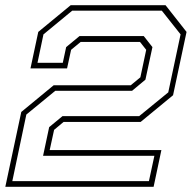

<svg xmlns="http://www.w3.org/2000/svg" viewBox="-50 -720 738 740"><path d="M-29.5 0 32 -288.5 157 -391.5H454L491 -422L513.5 -528L489.5 -558.5H261L224 -528L208.5 -456.5H67.5L97.5 -597L222.5 -700H588L669 -597L617 -353L492 -250H195L158.5 -219.5L141.5 -141.5H572L542 0ZM-2.5 -22H524L545 -119.5H116L139.5 -230L191 -272.5H486.5L598.5 -364L646 -587.5L573.5 -679H228.5L117.5 -587.5L94.5 -478H192L205 -538.5L256.5 -581H504L537.5 -538.5L510.5 -413L459 -370H163L51.5 -278.5Z"/></svg>

Font: Tourney Expanded ExtraLight
Style: Italic
Weight: 200
Width: 7
Italic angle: -12°
Designer: Tyler Finck
Foundry: Etcetera Type Co
Version: Version 1.010; ttfautohint (v1.8.3)